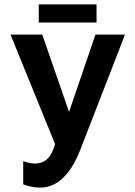

<svg xmlns="http://www.w3.org/2000/svg" viewBox="-20 -662 618 877"><path d="M164 195Q142 195 121.5 190.5Q101 186 86 180V74Q100 79 113 82Q126 85 141 85Q168 85 187.5 71Q207 57 220 28.5Q233 0 241 -45L243 24L28 -504H173L303 -129H288L416 -504H551L348 19Q322 86 291.5 124.5Q261 163 229 179Q197 195 164 195ZM157 -559V-642H421V-559Z"/></svg>

Font: Maven Pro SemiBold
Style: Regular
Weight: 600
Designer: Joe Prince
Foundry: Joe Prince
Version: Version 2.103